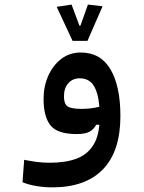

<svg xmlns="http://www.w3.org/2000/svg" viewBox="-20 -581 626 837"><path d="M208 235.8Q173.3 235.8 138.4 230Q103.5 224.1 78.1 213.4L85.4 115.7Q114.3 121.6 140.4 125Q166.5 128.4 199.2 128.4Q265.6 128.4 314 110.4Q362.3 92.3 388.4 48.8Q414.6 5.4 414.6 -70.3Q414.6 -133.3 404.3 -170.4Q394 -207.5 375 -223.6Q356 -239.7 328.6 -239.7Q296.4 -239.7 277.6 -218Q258.8 -196.3 258.8 -161.1Q258.8 -129.4 273.7 -117.9Q288.6 -106.4 335.4 -106.4Q367.2 -106.4 394.3 -111.6Q421.4 -116.7 460 -126.5L454.6 -37.1H399.4Q389.2 -17.6 370.6 -7.1Q352.1 3.4 314 3.4Q229.5 3.4 199.7 -34.9Q169.9 -73.2 169.9 -149.9Q169.9 -204.1 190.2 -250Q210.4 -295.9 246.8 -324Q283.2 -352.1 332 -352.1Q418.5 -352.1 461.7 -278.6Q504.9 -205.1 504.9 -75.2Q504.9 78.6 428.7 157.2Q352.5 235.8 208 235.8ZM296.4 -402.8 227.1 -551.3 292 -561 326.2 -469.2H334L347.2 -437H319.3L363.3 -561L427.2 -553.7L361.3 -402.8Z"/></svg>

Font: Cascadia Code Medium
Style: Regular
Weight: 500
Monospace: yes
Designer: Aaron Bell
Foundry: Saja Typeworks
Version: Version 2407.024